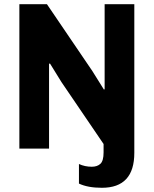

<svg xmlns="http://www.w3.org/2000/svg" viewBox="-20 -706 731 912"><path d="M72 0V-686H203L419 -368L474 -280L477 -283V-686H618V20Q618 186 464 186Q397 186 355 166V73Q383 86 416 86Q442 86 457 72Q472 58 472 18V-22L272 -316L217 -405L213 -402V0Z"/></svg>

Font: Chivo
Style: Bold
Weight: 700
Designer: Hector Gatti
Foundry: Omnibus-Type
Version: Version 1.007;PS 001.007;hotconv 1.0.88;makeotf.lib2.5.64775